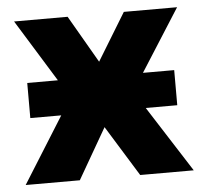

<svg xmlns="http://www.w3.org/2000/svg" viewBox="-44 -596 689 643"><g transform="rotate(-5 300.0 -274.5)"><path d="M17 0 156 -222H52V-340H155L26 -549H206L298 -390L395 -549H574L441 -340H546V-222H440L582 0H402L297 -170L199 0Z"/></g></svg>

Font: Noto Sans Mono ExtraBold
Style: Regular
Weight: 800
Designer: Monotype Design Team
Foundry: Monotype Imaging Inc.
Version: Version 2.014